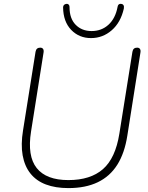

<svg xmlns="http://www.w3.org/2000/svg" viewBox="-20 -955 760 983"><path d="M330 8Q264 8 215 -10.5Q166 -29 136 -66.5Q106 -104 96 -159.5Q86 -215 98 -288L162 -690Q164 -701 170 -706Q176 -711 186 -711Q196 -711 200.5 -704.5Q205 -698 203 -686L139 -282Q119 -156 168 -94.5Q217 -33 330 -33Q443 -33 507 -89Q571 -145 591 -270L658 -690Q660 -701 666 -706Q672 -711 682 -711Q692 -711 696.5 -704.5Q701 -698 699 -686L632 -261Q618 -171 580.5 -111.5Q543 -52 480.5 -22Q418 8 330 8ZM446 -760Q385 -760 344.5 -802Q304 -844 303 -917Q303 -925 307.5 -929.5Q312 -934 319 -935Q324 -936 328 -934Q332 -932 334 -928Q336 -924 336 -918Q336 -860 367.5 -828Q399 -796 449 -796Q500 -796 535.5 -828.5Q571 -861 582 -920Q583 -926 585.5 -929.5Q588 -933 592 -934.5Q596 -936 601 -935Q609 -934 612.5 -928Q616 -922 614 -911Q598 -840 552 -800Q506 -760 446 -760Z"/></svg>

Font: Nunito ExtraLight ExtraLight
Style: Italic
Weight: 250
Italic angle: -9°
Version: Version 3.602